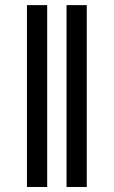

<svg xmlns="http://www.w3.org/2000/svg" viewBox="-20 -745 453 765"><path d="M87.4 0V-724.6H168V0ZM245.1 0V-724.6H325.7V0Z"/></svg>

Font: Liberation Sans
Style: Regular
Weight: 400
Designer: Steve Matteson
Foundry: Ascender Corporation
Version: Version 2.00.1